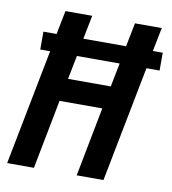

<svg xmlns="http://www.w3.org/2000/svg" viewBox="-77 -737 723 805"><g transform="rotate(10 284.5 -335.0)"><path d="M7 0 103 -493H61V-569H117L137 -670H251L231 -569H413L433 -670H547L527 -569H569V-493H513L417 0H303L360 -295H178L121 0ZM379 -392 399 -493H217L197 -392Z"/></g></svg>

Font: Lode Term
Style: Bold Italic
Weight: 700
Italic angle: -11°
Monospace: yes
Designer: Belleve Invis
Foundry: Belleve Invis
Version: Version 29.2.0